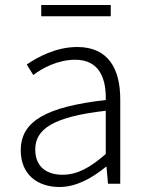

<svg xmlns="http://www.w3.org/2000/svg" viewBox="-20 -735 587 768"><path d="M218 13C286 13 350 -24 404 -68H406L412 0H461V-338C461 -456 416 -547 289 -547C202 -547 128 -505 87 -477L113 -435C150 -463 211 -496 281 -496C382 -496 405 -414 403 -335C168 -308 63 -252 63 -134C63 -35 132 13 218 13ZM230 -36C171 -36 121 -64 121 -137C121 -219 193 -268 403 -292V-119C340 -64 289 -36 230 -36ZM145 -670H423V-715H145Z"/></svg>

Font: Noto Sans T Chinese Light
Style: Regular
Weight: 300
Designer: Ryoko NISHIZUKA (kana & ideographs); Paul D. Hunt (Latin, Greek & Cyrillic); Wenlong ZHANG (bopomofo); Sandoll Communica
Foundry: Adobe Systems Incorporated
Version: Version 1.000;PS 1;hotconv 1.0.78;makeotf.lib2.5.61930